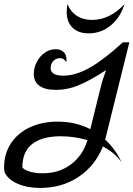

<svg xmlns="http://www.w3.org/2000/svg" viewBox="-37 -914 656 944"><path d="M561 -116Q529 -162 469 -194Q431 -99 349.5 -44.5Q268 10 161 10Q97 10 50 -10.5Q3 -31 -14 -66Q-17 -77 -17 -90Q-17 -158 17 -209.5Q51 -261 111 -288.5Q171 -316 246 -316Q335 -316 407 -279L457 -481Q468 -527 484 -565L481 -567Q404 -517 349 -494.5Q294 -472 239 -472Q184 -472 156.5 -492.5Q129 -513 129 -550Q129 -580 143.5 -608.5Q158 -637 182.5 -654.5Q207 -672 236 -672Q262 -672 276 -658Q290 -644 290 -622Q290 -613 289 -608Q278 -628 258 -628Q239 -628 225.5 -614.5Q212 -601 212 -579Q212 -561 227.5 -551.5Q243 -542 274 -542Q336 -542 406.5 -582.5Q477 -623 567 -706H599L483 -239L480 -228Q531 -180 561 -116ZM393 -225Q328 -244 262 -244Q171 -244 122 -206.5Q73 -169 73 -91Q82 -78 110 -70Q138 -62 173 -62Q253 -62 311.5 -105.5Q370 -149 393 -225ZM291 -855Q291 -875 295 -894Q309 -857 340.5 -836.5Q372 -816 416 -816Q459 -816 500 -836Q541 -856 575 -894Q555 -828 507.5 -789Q460 -750 399 -750Q348 -750 319.5 -778Q291 -806 291 -855Z"/></svg>

Font: Srisakdi
Style: Bold
Weight: 700
Designer: Cadson Demak Co.,Ltd.
Foundry: Cadson Demak Co.,Ltd.
Version: Version 1.000